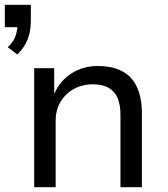

<svg xmlns="http://www.w3.org/2000/svg" viewBox="-24 -777 696 797"><path d="M48 -551 8 -581Q32 -603 40.5 -628Q49 -653 49 -676L67 -664H-4V-757H104V-689Q104 -649 91 -614.5Q78 -580 48 -551ZM118 0V-494H201V-387Q225 -442 273 -472.5Q321 -503 381 -503Q442 -503 483 -481.5Q524 -460 544.5 -415.5Q565 -371 565 -305V0H476V-300Q476 -340 465 -368Q454 -396 428.5 -411.5Q403 -427 361 -427Q317 -427 281.5 -407Q246 -387 226.5 -353Q207 -319 207 -277V0Z"/></svg>

Font: Nunito Sans 8pt
Style: Regular
Weight: 400
Version: Version 3.101;gftools[0.9.27]